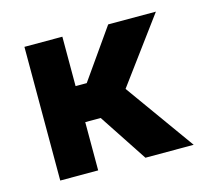

<svg xmlns="http://www.w3.org/2000/svg" viewBox="-81 -630 834 733"><g transform="rotate(-15 335.5 -264.0)"><path d="M408.4 0H599.1L403.1 -273.4L591.3 -528.4H402.7L265.6 -333.1H221.6V-528.4H71.7V0H221.6V-190.7H282.7Z"/></g></svg>

Font: TID UI
Style: Bold
Weight: 700
Designer: The TID Project Authors
Foundry: Bakken & Bæck
Version: Version 1.001;hotconv 1.0.109;makeotfexe 2.5.65596